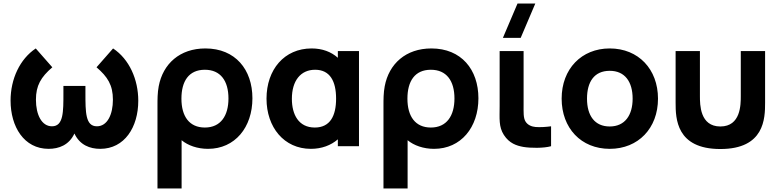

<svg xmlns="http://www.w3.org/2000/svg" viewBox="-20 -830 4424 1090"><path d="M256 15C314.5 15 372 -6.5 402.5 -72C433 -6.5 490.5 15 549 15C687 15 765 -108 765 -258C765 -379 714 -494 622 -555L528 -448C591 -394 621 -347 621 -264C621 -181 590 -113 530 -113C465 -113 465 -193 465 -302V-342H340V-302C340 -196 341 -113 275 -113C217 -113 184 -178 184 -264C184 -344 212 -392 277 -448L183 -555C93 -495 40 -382 40 -259C40 -111 116 15 256 15Z M1011 240V-34C1047 -4 1101 15 1161 15C1314 15 1413 -107 1413 -272C1413 -435 1316 -555 1146 -555C1001 -555 905 -468 881 -340C874 -303 874 -266 874 -230V240ZM1143 -106C1055 -106 1010 -169 1010 -270C1010 -368 1051 -434 1143 -434C1232 -434 1277 -371 1277 -271C1277 -173 1233 -106 1143 -106Z M1745 15C1806 15 1859 -5 1898 -39V0H2018V-540H1898V-502C1860 -536 1809.5 -555 1749 -555C1594 -555 1493 -435 1493 -270C1493 -108 1592 15 1745 15ZM1767 -106C1675 -106 1637 -180 1637 -269C1637 -372 1687 -434 1769 -434C1854 -434 1888 -368 1888 -270C1888 -172 1854 -106 1767 -106Z M2294 240V-34C2330 -4 2384 15 2444 15C2597 15 2696 -107 2696 -272C2696 -435 2599 -555 2429 -555C2284 -555 2188 -468 2164 -340C2157 -303 2157 -266 2157 -230V240ZM2426 -106C2338 -106 2293 -169 2293 -270C2293 -368 2334 -434 2426 -434C2515 -434 2560 -371 2560 -271C2560 -173 2516 -106 2426 -106Z M2835 -615H2936L3019 -810H2918ZM2950.5 4C2990.5 11 3066.5 12 3108.5 0V-113C3079.5 -109 3046.5 -107 3020.5 -109C2999.5 -111 2976.5 -119 2963.5 -140C2950.5 -161 2952.5 -193 2952.5 -237V-540H2816.5V-229C2816.5 -156 2810.5 -111 2840.5 -64C2871.5 -16 2912.5 -3 2950.5 4Z M3441.5 15C3603.5 15 3715.5 -102 3715.5 -270C3715.5 -437 3604.5 -555 3441.5 -555C3281.5 -555 3168.5 -439 3168.5 -270C3168.5 -103 3278.5 15 3441.5 15ZM3441.5 -112C3356.5 -112 3312.5 -173 3312.5 -270C3312.5 -364 3352.5 -428 3441.5 -428C3527.5 -428 3571.5 -366 3571.5 -270C3571.5 -177 3528.5 -112 3441.5 -112Z M3815.5 -247C3815.5 -158 3818.5 16 4069.5 16C4320.5 16 4323.5 -158 4323.5 -247V-540H4185.5V-285C4185.5 -236 4185.5 -112 4069.5 -112C3953.5 -112 3953.5 -236 3953.5 -285V-540H3815.5Z"/></svg>

Font: Manrope ExtraBold
Style: Regular
Weight: 800
Designer: Mikhail Sharanda
Foundry: Mikhail Sharanda
Version: Version 4.505